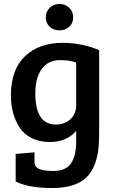

<svg xmlns="http://www.w3.org/2000/svg" viewBox="-20 -734 584 968"><path d="M59 181V42L154 34V82Q154 109 179 118.5Q204 128 248 128Q312 128 338 89.5Q364 51 364 -19V-74Q316 -18 231 -18Q179 -18 139.5 -38Q100 -58 78 -92Q35 -160 35 -252Q35 -383 106 -450.5Q177 -518 295 -518Q393 -518 480 -481V-110Q480 -25 478 -1Q469 110 414 162Q359 214 242 214Q125 214 59 181ZM364 -204V-419Q329 -431 284 -431Q223 -431 190.5 -386Q158 -341 158 -264Q158 -106 262 -106Q305 -106 334.5 -132.5Q364 -159 364 -204ZM279.5 -581Q249 -581 230 -599.5Q211 -618 211 -646.5Q211 -675 230.5 -694.5Q250 -714 280 -714Q310 -714 329.5 -694.5Q349 -675 349 -646.5Q349 -618 329.5 -599.5Q310 -581 279.5 -581Z"/></svg>

Font: Bree Serif
Style: Regular
Weight: 400
Designer: Veronika Burian, Jos Scaglione
Foundry: TypeTogether
Version: Version 1.002